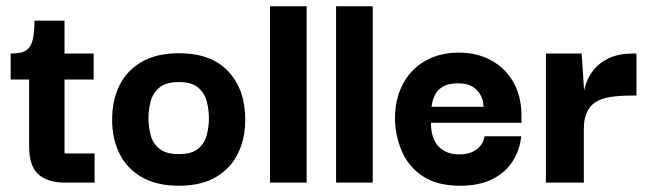

<svg xmlns="http://www.w3.org/2000/svg" viewBox="-20 -583 2081 613"><path d="M187 0Q133 0 103 -26Q73 -52 73 -116V-341H186V-93H282V0ZM14 -329V-412Q33 -412 47.5 -415.5Q62 -419 71.5 -429Q81 -439 85.5 -460.5Q90 -482 90 -517H186V-412H279V-329Z M551 10Q480 10 432.5 -17.5Q385 -45 361.5 -92.5Q338 -140 338 -201Q338 -263 361.5 -310.5Q385 -358 432.5 -385.5Q480 -413 551 -413Q655 -413 709 -355Q763 -297 763 -201Q763 -141 740 -93.5Q717 -46 670 -18Q623 10 551 10ZM551 -91Q592 -91 612.5 -108Q633 -125 640 -151.5Q647 -178 647 -205Q647 -233 640 -259.5Q633 -286 612.5 -303.5Q592 -321 551 -321Q510 -321 489 -303.5Q468 -286 461 -259.5Q454 -233 454 -205Q454 -178 461 -151.5Q468 -125 489 -108Q510 -91 551 -91Z M842 0V-563H959V0Z M1053 0V-563H1170V0Z M1449 10Q1376 10 1330.5 -20Q1285 -50 1264 -98Q1243 -146 1241 -198Q1240 -263 1265 -312Q1290 -361 1336.5 -388Q1383 -415 1445 -415Q1502 -415 1547 -391Q1592 -367 1618 -322.5Q1644 -278 1645 -217Q1645 -216 1645 -206Q1645 -196 1645 -191H1356Q1356 -140 1380.5 -115Q1405 -90 1446 -90Q1480 -90 1501.5 -106Q1523 -122 1527 -148H1644Q1640 -105 1617 -68.5Q1594 -32 1552 -11Q1510 10 1449 10ZM1358 -242H1524Q1524 -246 1522 -258Q1520 -270 1512 -283.5Q1504 -297 1487.5 -307Q1471 -317 1442 -317Q1414 -317 1397 -308Q1380 -299 1372 -285.5Q1364 -272 1361 -259.5Q1358 -247 1358 -242Z M1723 0V-412H1837L1845 -292L1844 -203V0ZM1844 -171 1841 -263Q1841 -283 1848.5 -308.5Q1856 -334 1873.5 -357.5Q1891 -381 1922.5 -396.5Q1954 -412 2000 -412H2012V-278H1999Q1959 -278 1929.5 -273.5Q1900 -269 1881.5 -257Q1863 -245 1853.5 -224Q1844 -203 1844 -171Z"/></svg>

Font: Darker Grotesque Light ExtraBold
Style: Regular
Weight: 800
Version: Version 1.000;gftools[0.9.28]